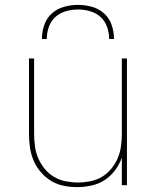

<svg xmlns="http://www.w3.org/2000/svg" viewBox="-20 -760 640 788"><path d="M297 8Q269 8 241.5 2.5Q214 -3 190 -17.5Q166 -32 147.5 -53.5Q129 -75 118 -101Q107 -127 103 -154.5Q99 -182 99 -210V-520H120V-210Q120 -185 123.5 -159.5Q127 -134 137 -110.5Q147 -87 163.5 -67Q180 -47 202 -34Q224 -21 249.5 -16Q275 -11 300 -11Q325 -11 350.5 -16Q376 -21 398 -34Q420 -47 436.5 -67Q453 -87 463 -110.5Q473 -134 476.5 -159.5Q480 -185 480 -210V-520H501V0H480V-113Q470 -85 452 -61Q434 -37 409.5 -21Q385 -5 355.5 1.5Q326 8 297 8ZM152 -600Q152 -629 161.5 -657Q171 -685 192.5 -704.5Q214 -724 242.5 -732Q271 -740 300 -740Q329 -740 357.5 -732Q386 -724 407.5 -704.5Q429 -685 438.5 -657Q448 -629 448 -600H428Q428 -625 419.5 -649.5Q411 -674 392.5 -690.5Q374 -707 349.5 -714Q325 -721 300 -721Q275 -721 250.5 -714Q226 -707 207.5 -690.5Q189 -674 180.5 -649.5Q172 -625 172 -600Z"/></svg>

Font: Iosevka Aile Thin
Style: Regular
Weight: 100
Designer: Belleve Invis
Foundry: Belleve Invis
Version: Version 31.1.0; ttfautohint (v1.8.4)